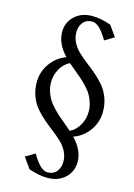

<svg xmlns="http://www.w3.org/2000/svg" viewBox="-154 -861 851 1222"><g transform="rotate(15 272.0 -249.5)"><path d="M276.9 251.5Q315.9 251.5 337.2 225.1Q358.4 198.7 358.4 159.7Q358.4 124 342 92.5Q325.7 61 299.8 36.6Q273.9 12.2 242.4 -12Q210.9 -36.1 179.4 -63Q147.9 -89.8 122.1 -120.1Q96.2 -150.4 79.8 -193.1Q63.5 -235.8 63.5 -285.6Q63.5 -354.5 103 -409.9Q142.6 -465.3 205.1 -487.8Q136.7 -558.6 136.7 -637.2Q136.7 -699.2 181.4 -741.5Q226.1 -783.7 296.9 -783.7Q354.5 -783.7 420.4 -759.8L470.2 -689.9L408.2 -652.8Q353 -749.5 306.2 -749.5Q267.1 -749.5 245.8 -723.1Q224.6 -696.8 224.6 -657.7Q224.6 -622.1 241 -590.6Q257.3 -559.1 283.2 -534.7Q309.1 -510.3 340.6 -486.1Q372.1 -461.9 403.6 -435.1Q435.1 -408.2 460.9 -377.9Q486.8 -347.7 503.2 -304.9Q519.5 -262.2 519.5 -212.4Q519.5 -143.6 480 -88.1Q440.4 -32.7 377.4 -10.3Q446.3 61 446.3 139.2Q446.3 201.2 401.6 243.4Q356.9 285.6 286.1 285.6Q228.5 285.6 162.6 261.7L112.8 191.9L174.8 154.8Q230 251.5 276.9 251.5ZM431.6 -189Q431.6 -219.7 422.4 -248.3Q413.1 -276.9 400.9 -297.6Q388.7 -318.4 365.7 -342.8Q342.8 -367.2 326.2 -381.6Q309.6 -396 280.3 -420.2Q251 -444.3 236.8 -457Q199.2 -439.9 175.3 -398.4Q151.4 -356.9 151.4 -309.1Q151.4 -278.3 160.6 -249.8Q169.9 -221.2 182.1 -200.4Q194.3 -179.7 217.3 -155.3Q240.2 -130.9 256.6 -116.5Q272.9 -102.1 302.2 -77.6Q331.5 -53.2 345.7 -40.5Q383.3 -57.1 407.5 -99.1Q431.6 -141.1 431.6 -189Z"/></g></svg>

Font: Flanker
Style: Regular
Weight: 400
Designer: Flanker
Foundry: Flanker
Version: Version 2.027